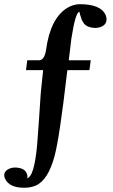

<svg xmlns="http://www.w3.org/2000/svg" viewBox="-41 -718 536 908"><path d="M335.9 -698.2Q436 -698.2 458.5 -647Q462.9 -636.7 462.9 -627Q462.9 -599.6 432.6 -589.4Q421.9 -586.4 411.1 -585.9Q366.2 -586.9 352.1 -612.8L339.4 -636.2Q340.3 -634.8 342.8 -630.4L345.2 -627Q343.3 -632.8 341.1 -638.4Q338.9 -644 337.4 -649.4Q335.9 -654.8 335.4 -658.7L335 -662.1Q316.4 -662.1 297.4 -540.5Q296.9 -539.1 296.9 -538.1Q292 -502 284.2 -433.1H388.2L381.8 -386.2H277.8Q275.9 -377.9 275.9 -373Q240.7 -68.8 217.3 19Q187 133.8 127.9 159.7Q104 169.9 73.2 169.9Q2.9 169.9 -17.1 127Q-21 118.2 -21 110.8Q-21 89.4 5.4 78.6Q17.1 74.2 29.8 74.2Q70.8 75.2 83 97.2Q85 101.1 85.9 103.5Q86.9 106 87.4 107.9L87.9 109.9Q90.8 123 85.4 125Q120.6 122.1 134.8 -34.7Q137.7 -69.3 143.1 -147.9Q143.1 -147.9 151.9 -279.8L163.1 -386.2H82L87.9 -433.1H145Q169.4 -434.6 176.8 -481.9Q196.8 -630.9 276.9 -680.7Q305.7 -697.8 335.9 -698.2Z"/></svg>

Font: Linux Libertine O
Style: Semibold
Weight: 700
Designer: Philipp H. Poll
Foundry: Philipp H. Poll
Version: Version 5.0.0